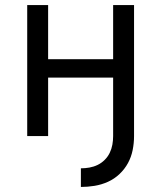

<svg xmlns="http://www.w3.org/2000/svg" viewBox="-20 -540 640 762"><path d="M301 202V128Q318 128 335 125Q352 122 367.5 114.5Q383 107 395.5 94.5Q408 82 415.5 66.5Q423 51 426 34Q429 17 429 0V-232H171V0H88V-520H171V-305H429V-520H512V0Q512 28 506.5 55.5Q501 83 488 107Q475 131 454.5 150.5Q434 170 408.5 181.5Q383 193 355.5 197.5Q328 202 301 202Z"/></svg>

Font: Zed Mono Extended
Style: Regular
Weight: 400
Width: 7
Monospace: yes
Designer: Belleve Invis
Foundry: Belleve Invis
Version: Version 1.0.0; ttfautohint (v1.8.4)